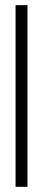

<svg xmlns="http://www.w3.org/2000/svg" viewBox="-20 -720 166 740"><path d="M40 0V-700.2H85.9V0Z"/></svg>

Font: Bebas Neue Book
Style: Regular
Weight: 400
Designer: Ryoichi Tsunekawa
Foundry: Ryoichi Tsunekawa
Version: Version 001.003